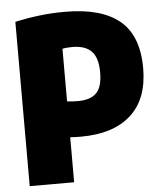

<svg xmlns="http://www.w3.org/2000/svg" viewBox="-53 -797 715 844"><g transform="rotate(-5 304.5 -375.0)"><path d="M44 0V-725Q95 -736.5 150 -743.2Q205 -750 265 -750Q425 -750 505.5 -683.5Q586 -617 586 -473Q586 -337.5 508.2 -267.2Q430.5 -197 287 -197Q273 -197 263 -197.5Q253 -198 240 -198.5V0ZM289 -354Q342.5 -354 369.2 -380.2Q396 -406.5 396 -471Q396 -535.5 368.5 -564.2Q341 -593 284 -593Q257.5 -593 240 -589V-357Q251.5 -355.5 262.8 -354.8Q274 -354 289 -354Z"/></g></svg>

Font: Encode Sans Cnd Black
Style: Regular
Weight: 900
Width: 3
Designer: Multiple Designers
Foundry: Impallari Type
Version: Version 3.002; ttfautohint (v1.8.3) -l 8 -r 50 -G 200 -x 14 